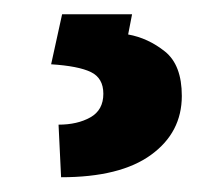

<svg xmlns="http://www.w3.org/2000/svg" viewBox="-20 -22 304 264"><path d="M65.4 -2.4H161.6L156.2 25.4Q183.6 30.3 206.8 48.8Q230 67.4 230 109.9Q230 160.2 187.7 190.9Q145.5 221.7 64 221.7L60.5 149.4Q86.4 149.4 104.2 139.4Q122.1 129.4 122.1 106.9Q122.1 85.4 105 77.1Q87.9 68.8 50.3 66.4Z"/></svg>

Font: Vazirmatn FD SemiBold
Style: Regular
Weight: 600
Designer: Saber Rastikerdar
Foundry: Saber Rastikerdar
Version: Version 33.001